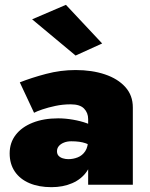

<svg xmlns="http://www.w3.org/2000/svg" viewBox="-20 -765 620 795"><path d="M216 -139Q216 -151 223.5 -160Q231 -169 244.5 -174.5Q258 -180 275 -180Q311 -180 334 -172Q357 -164 378 -147V-233Q366 -245 340 -254.5Q314 -264 282 -269.5Q250 -275 221 -275Q161 -275 115.5 -257Q70 -239 45 -206.5Q20 -174 20 -130Q20 -86 41.5 -54.5Q63 -23 102 -6.5Q141 10 193 10Q241 10 279 -6.5Q317 -23 339 -54.5Q361 -86 361 -130L345 -190Q345 -157 333 -139Q321 -121 302 -113.5Q283 -106 263 -106Q251 -106 240 -109.5Q229 -113 222.5 -120Q216 -127 216 -139ZM121 -298Q132 -304 155.5 -312Q179 -320 209.5 -326.5Q240 -333 273 -333Q311 -333 328 -315.5Q345 -298 345 -272V0H530V-320Q530 -370 499 -404.5Q468 -439 414.5 -457Q361 -475 293 -475Q231 -475 170.5 -459Q110 -443 62 -424ZM113 -685 293 -535 403 -585 253 -745Z"/></svg>

Font: Jost Black
Style: Regular
Weight: 900
Version: Version 3.710